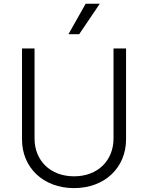

<svg xmlns="http://www.w3.org/2000/svg" viewBox="-20 -984 784 1017"><path d="M342.7 -802.9H399.5L508.5 -964.1H433.6ZM581.3 -727.3V-250.4C581.3 -134.6 498.9 -50.1 372.2 -50.1C245.4 -50.1 163 -134.6 163 -250.4V-727.3H96.6V-245.7C96.2 -97.3 208.5 12.4 372.2 12.4C536.2 12.4 647.7 -97.3 647.7 -245.7V-727.3Z"/></svg>

Font: TID UI Light
Style: Regular
Weight: 300
Designer: The TID Project Authors
Foundry: Bakken & Bæck
Version: Version 1.001;hotconv 1.0.109;makeotfexe 2.5.65596